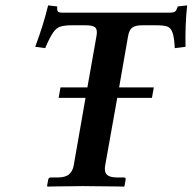

<svg xmlns="http://www.w3.org/2000/svg" viewBox="-20 -693 716 714"><path d="M198 -329 205 -368H305L339 -560Q343 -583 334 -591Q325 -599 299 -599H248Q222 -599 206 -594.5Q190 -590 177.5 -572Q165 -554 148 -514L111 -519Q126 -559 138 -597.5Q150 -636 159 -673L193 -669Q192 -665 193 -655.5Q194 -646 209 -646H615Q631 -646 635.5 -655.5Q640 -665 641 -669L676 -673Q668 -599 670 -519L630 -514Q628 -554 621.5 -572Q615 -590 601.5 -594.5Q588 -599 561 -599H509Q484 -599 472 -590.5Q460 -582 456 -557L423 -368H552L545 -329H416L371 -77Q367 -54 377.5 -43.5Q388 -33 416 -33H441Q449 -33 447 -24L443 -1L441 1Q441 1 423 0.5Q405 0 379 0Q353 0 328 -0.5Q303 -1 289 -1Q276 -1 254.5 -0.5Q233 0 210.5 0Q188 0 172.5 0.5Q157 1 157 1L155 -1L159 -24Q161 -33 168 -33H193Q223 -33 236.5 -44.5Q250 -56 254 -77L298 -329Z"/></svg>

Font: Libertinus Serif SemiBold
Style: Italic
Weight: 600
Italic angle: -11.5°
Designer: Philipp H. Poll, Khaled Hosny
Foundry: Caleb Maclennan
Version: Version 7.051;RELEASE